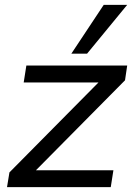

<svg xmlns="http://www.w3.org/2000/svg" viewBox="-20 -774 560 794"><path d="M9 0 19 -61 410 -456 406 -433H78L89 -503H506L497 -442L104 -45L107 -70H449L438 0ZM275 -552 409 -754H506L340 -552Z"/></svg>

Font: Mulish ExtraLight Medium
Style: Italic
Weight: 500
Italic angle: -9°
Version: Version 3.603